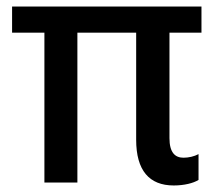

<svg xmlns="http://www.w3.org/2000/svg" viewBox="-20 -559 658 588"><path d="M512 9C544 9 572 2 588 -8V-87C575 -80 558 -76 542 -76C516 -76 499 -92 499 -136V-459H597V-539H17V-459H116V0H217V-459H397V-131C397 -37 437 9 512 9Z"/></svg>

Font: Noto Sans SemiCondensed Medium
Style: Regular
Weight: 500
Width: 4
Designer: Monotype Design Team
Foundry: Monotype Imaging Inc.
Version: Version 2.013